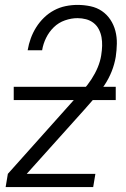

<svg xmlns="http://www.w3.org/2000/svg" viewBox="-20 -763 515 783"><path d="M3 0 12 -54 281 -355Q301 -375 319.5 -396Q338 -417 353 -440Q368 -463 378.5 -488Q389 -513 393 -539V-540Q396 -558 396.5 -576Q397 -594 394 -611Q391 -628 383 -643.5Q375 -659 361.5 -669.5Q348 -680 331 -684.5Q314 -689 296 -689Q271 -689 245 -680Q219 -671 199.5 -652Q180 -633 168 -608.5Q156 -584 152 -559V-558H93V-559Q97 -583 105.5 -606.5Q114 -630 127.5 -651.5Q141 -673 159.5 -691Q178 -709 200.5 -721Q223 -733 247.5 -738Q272 -743 296 -743Q323 -743 349 -737.5Q375 -732 395.5 -718Q416 -704 430 -683Q444 -662 450.5 -637Q457 -612 456.5 -585Q456 -558 452 -531Q447 -501 435.5 -472Q424 -443 406.5 -416.5Q389 -390 368 -366Q347 -342 326 -318L89 -54H369L360 0ZM36 -355V-409H452V-355Z"/></svg>

Font: Iosevka QP Light
Style: Italic
Weight: 300
Italic angle: -9°
Designer: Belleve Invis
Foundry: Belleve Invis
Version: Version 20.0.0; ttfautohint (v1.8.4)